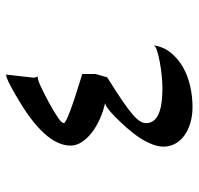

<svg xmlns="http://www.w3.org/2000/svg" viewBox="-31 -624 648 626"><g transform="rotate(-90 293.0 -311.0)"><path d="M458 -132.8Q453.1 -101.6 434.1 -78.1Q415 -54.7 387.5 -38.8Q359.9 -22.9 325.9 -15.1Q292 -7.3 257.3 -7.3Q229 -7.3 205.1 -14.4Q181.2 -21.5 164.1 -33.9Q147 -46.4 137.5 -63.7Q127.9 -81.1 127.9 -101.6Q127.9 -119.1 135.5 -138.7Q143.1 -158.2 156.5 -179Q169.9 -199.7 189.2 -221.7Q208.5 -243.7 231.9 -266.1Q255.9 -289.1 269.5 -292.5Q242.7 -298.3 217.8 -309.6Q192.9 -320.8 173.6 -335.7Q154.3 -350.6 142.8 -368.4Q131.3 -386.2 131.3 -404.8Q131.3 -489.7 293 -582H292.5Q322.3 -599.1 338.9 -607.2Q355.5 -615.2 362.8 -615.2L352.5 -523.4L356.4 -512.2Q346.7 -512.2 325.9 -502.9Q305.2 -493.7 271 -475.1Q238.3 -457 221.4 -445.3Q204.6 -433.6 204.6 -426.8Q204.6 -415.5 364.7 -366.7V-323.2L354 -285.6Q307.1 -256.3 277.8 -236.3Q248.5 -216.3 232.4 -202.1Q216.3 -188 210.4 -178Q204.6 -168 204.6 -158.2Q204.6 -146.5 210.7 -136.7Q216.8 -127 230.2 -119.9Q243.7 -112.8 265.9 -109.1Q288.1 -105.5 320.3 -105.5Q336.4 -105.5 358.9 -107.7Q381.3 -109.9 402.6 -113.8Q423.8 -117.7 439.5 -122.6Q455.1 -127.4 457 -132.8Z"/></g></svg>

Font: XB Zar
Style: Regular
Weight: 400
Designer: Behnam
Foundry: Irmug
Version: Version 8.005 2009